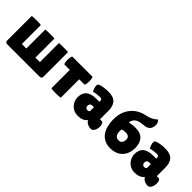

<svg xmlns="http://www.w3.org/2000/svg" viewBox="131 -1636 2570 2570"><g transform="rotate(45 1416.0 -351.0)"><path d="M307 -500V-141H222V-499C222 -509 50 -506 50 -499V-36C50 -9 61 0 96 0H705C721 0 736 -16 736 -32V-500C736 -506 564 -506 564 -500V-141H479V-500C479 -507 307 -505 307 -500Z M1099 -350H1196C1221 -350 1220 -500 1196 -500H821C799 -500 798 -350 821 -350H921V-4C921 8 1099 8 1099 -4Z M1674 -168V-326C1674 -442 1627 -510 1499 -510C1443 -510 1379 -504 1336 -485C1323 -478 1319 -467 1319 -452C1319 -433 1326 -410 1333 -393C1337 -382 1342 -372 1347 -363L1382 -371C1403 -375 1432 -379 1461 -379C1494 -379 1503 -373 1503 -338V-328H1448C1315 -328 1253 -273 1253 -165C1253 -73 1326 10 1426 10C1495 10 1538 -9 1569 -48C1574 -37 1582 -27 1592 -19C1609 -4 1636 10 1679 10C1722 10 1744 -50 1744 -99C1744 -136 1731 -168 1708 -168ZM1427 -179C1427 -207 1442 -226 1475 -226H1503V-149C1493 -139 1482 -134 1469 -134C1446 -134 1427 -148 1427 -179Z M2147 -527C2231 -532 2259 -583 2259 -646C2259 -679 2238 -716 2219 -712C2190 -676 2121 -648 2066 -638C1931 -613 1801 -500 1801 -302C1801 -106 1885 10 2044 10C2187 10 2280 -81 2280 -229C2280 -344 2226 -425 2096 -425C2052 -425 2007 -419 1976 -410C1988 -477 2020 -519 2147 -527ZM2116 -228C2116 -177 2096 -144 2046 -144C1997 -144 1973 -183 1973 -235C1973 -242 1973 -267 1974 -275C1987 -284 2016 -288 2044 -288C2087 -288 2116 -267 2116 -228Z M2750 -168V-326C2750 -442 2703 -510 2575 -510C2519 -510 2455 -504 2412 -485C2399 -478 2395 -467 2395 -452C2395 -433 2402 -410 2409 -393C2413 -382 2418 -372 2423 -363L2458 -371C2479 -375 2508 -379 2537 -379C2570 -379 2579 -373 2579 -338V-328H2524C2391 -328 2329 -273 2329 -165C2329 -73 2402 10 2502 10C2571 10 2614 -9 2645 -48C2650 -37 2658 -27 2668 -19C2685 -4 2712 10 2755 10C2798 10 2820 -50 2820 -99C2820 -136 2807 -168 2784 -168ZM2503 -179C2503 -207 2518 -226 2551 -226H2579V-149C2569 -139 2558 -134 2545 -134C2522 -134 2503 -148 2503 -179Z"/></g></svg>

Font: Lilita 2
Style: Regular
Weight: 400
Designer: Juan Montoreano
Foundry: Juan Montoreano
Version: Version 2.001